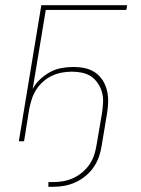

<svg xmlns="http://www.w3.org/2000/svg" viewBox="-20 -540 540 734"><path d="M165 174V156H185Q204 156 223 152.5Q242 149 260.5 140.5Q279 132 295 118.5Q311 105 322.5 88Q334 71 340 52.5Q346 34 349 15L370 -108Q373 -128 374 -148Q375 -168 370 -186.5Q365 -205 354.5 -221Q344 -237 328.5 -247.5Q313 -258 294 -262Q275 -266 255 -266Q236 -266 216.5 -262.5Q197 -259 179 -250.5Q161 -242 145.5 -228.5Q130 -215 119 -198Q108 -181 102 -162.5Q96 -144 92 -125L72 0H52L138 -520H466L463 -502H155L105 -200Q116 -221 134 -237.5Q152 -254 172.5 -265Q193 -276 216 -280Q239 -284 261 -284Q283 -284 304.5 -279.5Q326 -275 343.5 -263Q361 -251 372.5 -233Q384 -215 389 -194Q394 -173 393.5 -150.5Q393 -128 389 -105L369 15Q366 36 359 57Q352 78 339.5 97Q327 116 308.5 131.5Q290 147 269.5 156.5Q249 166 227.5 170Q206 174 185 174Z"/></svg>

Font: Iosevka Curly Thin
Style: Italic
Weight: 100
Italic angle: -9°
Monospace: yes
Designer: Belleve Invis
Foundry: Belleve Invis
Version: Version 22.1.2; ttfautohint (v1.8.4)